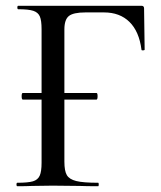

<svg xmlns="http://www.w3.org/2000/svg" viewBox="-20 -645 557 665"><path d="M481 -473Q481 -471 475.5 -470.5Q470 -470 470 -473Q462 -536 428.5 -569Q395 -602 340 -602H276Q234 -602 218.5 -589.5Q203 -577 203 -543V-323H314Q318 -323 318 -312Q318 -300 314 -300H203V-85Q203 -53 211.5 -38.5Q220 -24 244 -18Q268 -12 320 -12Q322 -12 322 -6Q322 0 320 0Q279 0 256 -1L162 -2L91 -1Q72 0 40 0Q37 0 37 -6Q37 -12 40 -12Q77 -12 94 -17Q111 -22 117.5 -36.5Q124 -51 124 -81V-300H59Q55 -300 55 -312Q55 -323 59 -323H124V-544Q124 -574 118 -588Q112 -602 95.5 -607.5Q79 -613 43 -613Q40 -613 40 -619Q40 -625 43 -625H470Q479 -625 479 -616Z"/></svg>

Font: Cormorant Infant Medium
Style: Regular
Weight: 500
Designer: Christian Thalmann (Catharsis Fonts)
Version: Version 3.000